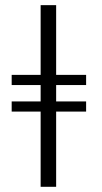

<svg xmlns="http://www.w3.org/2000/svg" viewBox="-20 -718 393 738"><path d="M311 -328.1V-289.1H195.8V0H136.2V-289.1H24.9V-328.1H136.2V-391.1H24.9V-430.2H136.2V-698.2H195.8V-430.2H311V-391.1H195.8V-328.1Z"/></svg>

Font: Linux Libertine O
Style: Bold
Weight: 700
Designer: Philipp H. Poll
Foundry: Philipp H. Poll
Version: Version 5.0.0